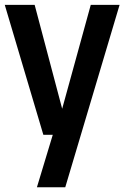

<svg xmlns="http://www.w3.org/2000/svg" viewBox="-20 -566 522 806"><path d="M162 0 0 -545.5H125.5L241 -109.5L361 -545.5H482L254 220H135L201.5 0Z"/></svg>

Font: Encode Sans Cnd SmBold
Style: Regular
Weight: 600
Width: 3
Designer: Multiple Designers
Foundry: Impallari Type
Version: Version 3.002; ttfautohint (v1.8.3) -l 8 -r 50 -G 200 -x 14 